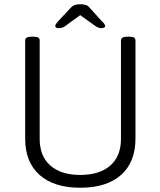

<svg xmlns="http://www.w3.org/2000/svg" viewBox="-20 -874 752 900"><path d="M356 6Q233 6 165.5 -54Q98 -114 98 -224V-684Q98 -693 105 -697.5Q112 -702 128 -702H136Q153 -702 159.5 -697.5Q166 -693 166 -684V-223Q166 -142 216 -98Q266 -54 356 -54Q447 -54 497 -98Q547 -142 547 -223V-684Q547 -693 554 -697.5Q561 -702 577 -702H585Q602 -702 608.5 -697.5Q615 -693 615 -684V-224Q615 -114 547.5 -54Q480 6 356 6ZM258 -742Q248 -742 243.5 -744.5Q239 -747 239 -752Q239 -757 243 -762.5Q247 -768 254 -776L313 -839Q319 -845 324.5 -848Q330 -851 337.5 -852.5Q345 -854 356 -854Q367 -854 374.5 -852.5Q382 -851 387.5 -848.5Q393 -846 398 -840L457 -775Q465 -768 469 -762Q473 -756 473 -752Q473 -747 468 -744.5Q463 -742 454 -742Q447 -742 440 -745Q433 -748 423 -755L356 -803L290 -755Q281 -748 273.5 -745Q266 -742 258 -742Z"/></svg>

Font: Asap Light
Style: Regular
Weight: 300
Designer: Pablo Cosgaya
Foundry: Omnibus-Type
Version: Version 3.001